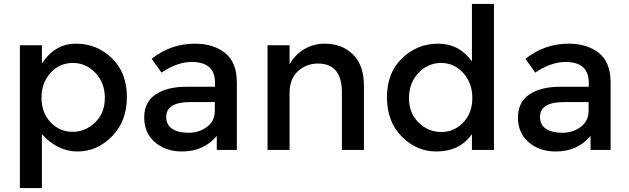

<svg xmlns="http://www.w3.org/2000/svg" viewBox="-20 -762 3199 976"><path d="M193 -80V194H81V-532H193V-439Q259 -540 366 -540Q473 -540 549 -466Q625 -392 625 -269Q625 -146 549.5 -69Q474 8 373.5 8Q273 8 193 -80ZM191 -265Q191 -189 237 -140.5Q283 -92 349 -92Q415 -92 464 -140Q513 -188 513 -264.5Q513 -341 465 -391.5Q417 -442 350 -442Q283 -442 237 -391.5Q191 -341 191 -265Z M1184 0H1082V-71Q1016 8 905 8Q822 8 767.5 -39Q713 -86 713 -164.5Q713 -243 771 -282Q829 -321 928 -321H1073V-341Q1073 -447 955 -447Q881 -447 801 -393L751 -463Q848 -540 971 -540Q1065 -540 1124.5 -492.5Q1184 -445 1184 -343ZM1072 -198V-243H946Q825 -243 825 -167Q825 -128 855 -107.5Q885 -87 938.5 -87Q992 -87 1032 -117Q1072 -147 1072 -198Z M1452 -288V0H1340V-532H1452V-435Q1479 -484 1526.5 -512Q1574 -540 1629 -540Q1719 -540 1774.5 -485Q1830 -430 1830 -326V0H1718V-292Q1718 -439 1596 -439Q1538 -439 1495 -400.5Q1452 -362 1452 -288Z M2379 -450V-742H2491V0H2379V-80Q2317 8 2198 8Q2097 8 2022 -68Q1947 -144 1947 -268Q1947 -392 2024 -466Q2101 -540 2207.5 -540Q2314 -540 2379 -450ZM2059 -263Q2059 -187 2108 -139Q2157 -91 2223 -91Q2289 -91 2335 -139.5Q2381 -188 2381 -264Q2381 -340 2335 -391Q2289 -442 2222 -442Q2155 -442 2107 -391Q2059 -340 2059 -263Z M3084 0H2982V-71Q2916 8 2805 8Q2722 8 2667.5 -39Q2613 -86 2613 -164.5Q2613 -243 2671 -282Q2729 -321 2828 -321H2973V-341Q2973 -447 2855 -447Q2781 -447 2701 -393L2651 -463Q2748 -540 2871 -540Q2965 -540 3024.5 -492.5Q3084 -445 3084 -343ZM2972 -198V-243H2846Q2725 -243 2725 -167Q2725 -128 2755 -107.5Q2785 -87 2838.5 -87Q2892 -87 2932 -117Q2972 -147 2972 -198Z"/></svg>

Font: Montserrat_am3
Style: Regular
Weight: 400
Designer: Julieta Ulanovsky
Foundry: Julieta Ulanovsky, Armenina letters added by Vahan Hovhannisyan
Version: Version 2.001